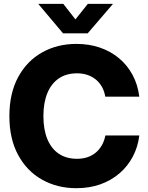

<svg xmlns="http://www.w3.org/2000/svg" viewBox="-20 -967 771 998"><path d="M377 11.2Q277.8 11.2 199 -33Q120.1 -77.1 74.5 -161.1Q28.8 -245.1 28.8 -363.3Q28.8 -482.4 74.5 -566.4Q120.1 -650.4 199 -694.6Q277.8 -738.8 377 -738.8Q443.4 -738.8 499.5 -719.5Q555.7 -700.2 598.6 -664.3Q641.6 -628.4 668.9 -577.9Q696.3 -527.3 704.1 -464.4H527.3Q522.5 -493.2 509.8 -515.6Q497.1 -538.1 478 -553.7Q459 -569.3 434.3 -577.6Q409.7 -585.9 380.4 -585.9Q324.7 -585.9 285.6 -559.3Q246.6 -532.7 226.1 -482.9Q205.6 -433.1 205.6 -363.3Q205.6 -293.5 226.1 -243.9Q246.6 -194.3 285.6 -168Q324.7 -141.6 379.9 -141.6Q409.7 -141.6 434.1 -149.7Q458.5 -157.7 477.5 -173.6Q496.6 -189.5 509.3 -211.7Q522 -233.9 527.8 -262.7H704.1Q696.8 -203.1 670.4 -153.1Q644 -103 601.3 -66.2Q558.6 -29.3 502 -9Q445.3 11.2 377 11.2ZM309.1 -946.8 372.1 -866.2 436.5 -946.8H566.4V-945.8L436 -793.9H307.6L179.7 -945.8V-946.8Z"/></svg>

Font: Inter 28pt ExtraBold
Style: Regular
Weight: 800
Designer: Rasmus Andersson
Foundry: rsms
Version: Version 4.001;git-66647c0bb